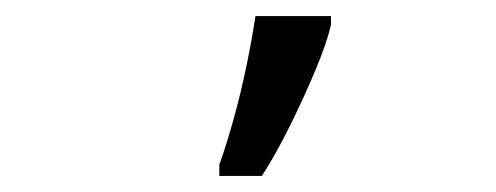

<svg xmlns="http://www.w3.org/2000/svg" viewBox="-20 -825 617 239"><path d="M253 -606V-620Q262 -645 271 -677.5Q280 -710 287 -744Q294 -778 298 -805H392V-794Q387 -772 373 -738.5Q359 -705 341.5 -669.5Q324 -634 306 -606Z"/></svg>

Font: Noto IKEA Latin
Style: Regular
Weight: 400
Designer: Monotype Design Team
Foundry: Monotype Imaging Inc.
Version: Version 1.0